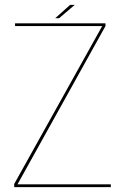

<svg xmlns="http://www.w3.org/2000/svg" viewBox="-20 -771 536 791"><path d="M38.5 0H436.5V-11.5H52L414.5 -663.5V-675H42V-663.5H401L38.5 -13ZM207.5 -696H223.5L288 -751H269Z"/></svg>

Font: Anybody Thin Thin
Style: Regular
Weight: 250
Version: Version 1.113;gftools[0.9.25]